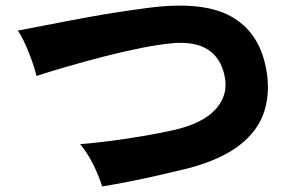

<svg xmlns="http://www.w3.org/2000/svg" viewBox="-20 -686 1040 690"><path d="M347 -16Q334 -58 313.5 -98Q293 -138 268 -168Q319 -172 377 -179.5Q435 -187 493.5 -197Q552 -207 602 -218Q709 -242 755.5 -294Q802 -346 787 -414Q759 -543 604 -531Q555 -527 489.5 -514Q424 -501 354 -483Q284 -465 220.5 -446.5Q157 -428 111 -413Q106 -436 95.5 -465.5Q85 -495 72 -524.5Q59 -554 44 -576Q72 -581 137.5 -594Q203 -607 298 -624.5Q393 -642 507 -657Q706 -684 808.5 -628Q911 -572 936 -441Q952 -358 930.5 -288Q909 -218 842.5 -165.5Q776 -113 656 -81Q607 -69 552 -56.5Q497 -44 444 -33.5Q391 -23 347 -16Z"/></svg>

Font: Zen Kaku Gothic Antique Black
Style: Regular
Weight: 900
Designer: Yoshimichi Ohira
Foundry: Positype
Version: Version 1.001